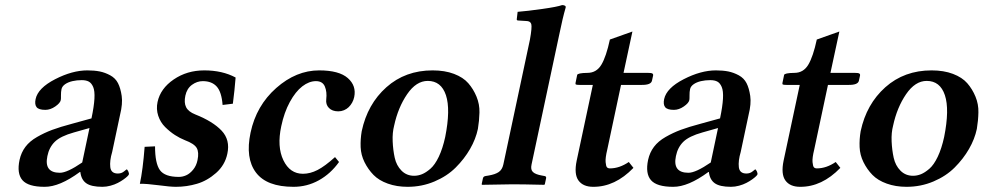

<svg xmlns="http://www.w3.org/2000/svg" viewBox="-20 -718 3832 748"><path d="M291 -47.9Q211.9 10.3 153.8 9.8Q89.8 9.8 67.4 -16.1Q44.9 -42 56.2 -95.2Q62.5 -124 79.1 -146Q95.7 -168 124.3 -184.3Q152.8 -200.7 183.6 -212.2Q214.4 -223.6 260.3 -235.8L336.4 -256.8Q346.2 -303.2 347.9 -333.5Q349.6 -363.8 343 -379.2Q336.4 -394.5 325.9 -400.1Q315.4 -405.8 298.3 -405.8Q279.3 -405.8 262.2 -401.9Q245.1 -397.9 233.6 -389.9Q222.2 -381.8 219.7 -371.1Q217.3 -359.9 217.5 -346.4Q217.8 -333 216.8 -328.1Q214.4 -316.4 195.3 -303.2Q176.3 -290 156.7 -290Q130.9 -290 122.6 -300.5Q114.3 -311 118.7 -332Q127.9 -375 194.8 -409.4Q261.7 -443.8 320.3 -443.8Q347.2 -443.8 368.2 -439.7Q389.2 -435.5 409.4 -424.6Q429.7 -413.6 439.7 -394Q449.7 -374.5 454.1 -344.2Q458.5 -314 447.8 -271L417 -126Q406.7 -91.3 409.7 -66.7Q412.6 -42 439 -42Q453.1 -42 462.9 -50Q472.7 -58.1 473.1 -58.1Q476.1 -58.1 479.7 -50.5Q483.4 -43 481.9 -38.1Q481.4 -36.1 476.3 -31Q471.2 -25.9 461.2 -18.8Q451.2 -11.7 439 -5.4Q426.8 1 410.6 5.4Q394.5 9.8 378.9 9.8Q335.4 9.8 315.9 -4.2Q296.4 -18.1 293 -47.9ZM300.3 -85 328.6 -219.2 268.1 -202.1Q215.8 -187.5 193.6 -165.8Q171.4 -144 164.6 -109.9Q150.9 -44.9 213.4 -44.9Q241.7 -44.9 300.3 -85Z M543.5 -146 584 -147.9Q584 -81.5 603 -55.2Q622.1 -28.8 676.8 -28.8Q691.4 -28.8 705.6 -35.2Q719.7 -41.5 732.4 -56.9Q745.1 -72.3 749.5 -94.2Q755.9 -125 746.3 -141.6Q736.8 -158.2 700.2 -171.9Q680.7 -179.7 661.4 -192.1Q642.1 -204.6 623.5 -222.9Q605 -241.2 596.4 -267.1Q587.9 -293 593.8 -320.8Q605 -373 656.7 -408.4Q708.5 -443.8 775.9 -443.8Q846.2 -443.8 897.9 -416Q894 -366.2 887.2 -314L847.2 -309.1Q843.3 -359.9 824.2 -380.9Q805.2 -401.9 770 -401.9Q747.6 -401.9 727.8 -387.5Q708 -373 702.1 -345.2Q696.3 -317.9 705.1 -300.3Q713.9 -282.7 741.2 -272Q809.1 -245.1 843.3 -209Q877.4 -172.9 865.7 -119.1Q856.4 -74.7 821.8 -44.2Q787.1 -13.7 747.3 -2Q707.5 9.8 665.5 9.8Q643.1 9.8 597.7 3.7Q552.2 -2.4 524.9 -2Q536.6 -56.6 543.5 -146Z M1300.8 -86.9Q1268.1 -41 1222.2 -15.6Q1176.3 9.8 1123.5 9.8Q1019 9.8 977.1 -45.9Q935.1 -101.6 956.1 -201.2Q978.5 -306.6 1056.2 -375.2Q1133.8 -443.8 1223.6 -443.8Q1300.8 -443.8 1335 -413.8Q1369.1 -383.8 1359.9 -339.8Q1357.4 -328.1 1351.8 -318.1Q1346.2 -308.1 1338.4 -300.5Q1330.6 -293 1320.1 -288.6Q1309.6 -284.2 1297.9 -284.2Q1274.4 -284.2 1261.5 -297.4Q1248.5 -310.5 1251 -331.1Q1254.4 -359.9 1245.6 -380.9Q1236.8 -401.9 1210.9 -401.9Q1184.1 -401.9 1157.7 -381.6Q1131.3 -361.3 1109.1 -320.6Q1086.9 -279.8 1075.7 -226.1Q1058.6 -146.5 1084 -93.8Q1109.4 -41 1160.2 -41Q1188.5 -41 1217 -55.7Q1245.6 -70.3 1285.2 -106Z M1646.5 -402.8Q1601.6 -402.8 1566.2 -351.1Q1530.8 -299.3 1515.6 -229Q1508.3 -201.2 1509.8 -167.2Q1511.2 -133.3 1517.8 -103.3Q1524.4 -73.2 1544.2 -53.2Q1564 -33.2 1593.3 -33.2Q1608.9 -33.2 1624 -39.3Q1639.2 -45.4 1656.7 -60.5Q1674.3 -75.7 1689.5 -107.4Q1704.6 -139.2 1714.4 -184.1Q1735.8 -291.5 1717.3 -347.2Q1698.7 -402.8 1646.5 -402.8ZM1389.2 -207Q1411.6 -312.5 1485.4 -378.2Q1559.1 -443.8 1665.5 -443.8Q1712.9 -443.8 1748.8 -430.2Q1784.7 -416.5 1804.4 -393.8Q1824.2 -371.1 1836.4 -341.6Q1848.6 -312 1847.9 -280Q1847.2 -248 1841.8 -215.8Q1833.5 -176.3 1811.3 -137.7Q1789.1 -99.1 1755.4 -65.4Q1721.7 -31.7 1672.6 -11Q1623.5 9.8 1567.9 9.8Q1525.4 9.8 1490.7 -2.7Q1456.1 -15.1 1435.1 -36.6Q1414.1 -58.1 1400.1 -86.2Q1386.2 -114.3 1385 -145Q1383.8 -175.8 1389.2 -207Z M2044.4 -563Q2053.2 -611.8 2049.8 -624Q2046.4 -636.2 2029.8 -636.2L1998 -638.2Q1992.7 -638.7 1993.2 -643.1L1996.6 -671.9Q2033.7 -674.8 2092.5 -683.1Q2151.4 -691.4 2169.9 -698.2Q2177.2 -698.2 2181.2 -695.6Q2185.1 -692.9 2183.6 -688Q2171.9 -647.9 2158.7 -583L2050.8 -77.1Q2046.4 -57.1 2056.2 -47.9Q2065.9 -38.6 2090.8 -34.2L2101.6 -32.2Q2109.4 -30.8 2107.4 -22.9L2102.5 0L2100.1 2Q2016.6 0 1977.5 0L1858.4 2L1856.4 0L1861.3 -22.9Q1862.8 -30.8 1871.6 -32.2L1883.8 -34.2Q1909.7 -38.6 1923.1 -47.9Q1936.5 -57.1 1940.9 -77.1Z M2399.4 -387.2 2345.7 -134.8Q2337.9 -102.5 2339.4 -86.4Q2340.8 -70.3 2344.7 -66.2Q2348.6 -62 2356.4 -62Q2393.1 -62 2429.7 -86.9L2447.8 -64Q2376 10.3 2291 9.8Q2251.5 9.8 2233.6 -14.9Q2215.8 -39.6 2226.6 -91.8L2289.6 -387.2H2238.3Q2226.6 -387.2 2223.9 -388.7Q2221.2 -390.1 2222.2 -395L2228.5 -425.8Q2230 -433.6 2268.6 -434.1Q2303.7 -434.1 2322.8 -465.8Q2341.8 -497.6 2356 -564L2443.8 -595.2L2409.2 -434.1H2504.4Q2517.6 -434.1 2521.5 -431.6Q2525.4 -429.2 2524.4 -423.8L2520 -403.8Q2516.6 -386.7 2479.5 -387.2Z M2739.7 -47.9Q2660.6 10.3 2602.5 9.8Q2538.6 9.8 2516.1 -16.1Q2493.7 -42 2504.9 -95.2Q2511.2 -124 2527.8 -146Q2544.4 -168 2573 -184.3Q2601.6 -200.7 2632.3 -212.2Q2663.1 -223.6 2709 -235.8L2785.2 -256.8Q2794.9 -303.2 2796.6 -333.5Q2798.3 -363.8 2791.7 -379.2Q2785.2 -394.5 2774.7 -400.1Q2764.2 -405.8 2747.1 -405.8Q2728 -405.8 2710.9 -401.9Q2693.8 -397.9 2682.4 -389.9Q2670.9 -381.8 2668.5 -371.1Q2666 -359.9 2666.3 -346.4Q2666.5 -333 2665.5 -328.1Q2663.1 -316.4 2644 -303.2Q2625 -290 2605.5 -290Q2579.6 -290 2571.3 -300.5Q2563 -311 2567.4 -332Q2576.7 -375 2643.6 -409.4Q2710.4 -443.8 2769 -443.8Q2795.9 -443.8 2816.9 -439.7Q2837.9 -435.5 2858.2 -424.6Q2878.4 -413.6 2888.4 -394Q2898.4 -374.5 2902.8 -344.2Q2907.2 -314 2896.5 -271L2865.7 -126Q2855.5 -91.3 2858.4 -66.7Q2861.3 -42 2887.7 -42Q2901.9 -42 2911.6 -50Q2921.4 -58.1 2921.9 -58.1Q2924.8 -58.1 2928.5 -50.5Q2932.1 -43 2930.7 -38.1Q2930.2 -36.1 2925 -31Q2919.9 -25.9 2909.9 -18.8Q2899.9 -11.7 2887.7 -5.4Q2875.5 1 2859.4 5.4Q2843.3 9.8 2827.6 9.8Q2784.2 9.8 2764.6 -4.2Q2745.1 -18.1 2741.7 -47.9ZM2749 -85 2777.3 -219.2 2716.8 -202.1Q2664.6 -187.5 2642.3 -165.8Q2620.1 -144 2613.3 -109.9Q2599.6 -44.9 2662.1 -44.9Q2690.4 -44.9 2749 -85Z M3205.6 -387.2 3151.9 -134.8Q3144 -102.5 3145.5 -86.4Q3147 -70.3 3150.9 -66.2Q3154.8 -62 3162.6 -62Q3199.2 -62 3235.8 -86.9L3253.9 -64Q3182.1 10.3 3097.2 9.8Q3057.6 9.8 3039.8 -14.9Q3022 -39.6 3032.7 -91.8L3095.7 -387.2H3044.4Q3032.7 -387.2 3030 -388.7Q3027.3 -390.1 3028.3 -395L3034.7 -425.8Q3036.1 -433.6 3074.7 -434.1Q3109.9 -434.1 3128.9 -465.8Q3147.9 -497.6 3162.1 -564L3250 -595.2L3215.3 -434.1H3310.5Q3323.7 -434.1 3327.6 -431.6Q3331.5 -429.2 3330.6 -423.8L3326.2 -403.8Q3322.8 -386.7 3285.6 -387.2Z M3590.3 -402.8Q3545.4 -402.8 3510 -351.1Q3474.6 -299.3 3459.5 -229Q3452.1 -201.2 3453.6 -167.2Q3455.1 -133.3 3461.7 -103.3Q3468.3 -73.2 3488 -53.2Q3507.8 -33.2 3537.1 -33.2Q3552.7 -33.2 3567.9 -39.3Q3583 -45.4 3600.6 -60.5Q3618.2 -75.7 3633.3 -107.4Q3648.4 -139.2 3658.2 -184.1Q3679.7 -291.5 3661.1 -347.2Q3642.6 -402.8 3590.3 -402.8ZM3333 -207Q3355.5 -312.5 3429.2 -378.2Q3502.9 -443.8 3609.4 -443.8Q3656.7 -443.8 3692.6 -430.2Q3728.5 -416.5 3748.3 -393.8Q3768.1 -371.1 3780.3 -341.6Q3792.5 -312 3791.7 -280Q3791 -248 3785.6 -215.8Q3777.3 -176.3 3755.1 -137.7Q3732.9 -99.1 3699.2 -65.4Q3665.5 -31.7 3616.5 -11Q3567.4 9.8 3511.7 9.8Q3469.2 9.8 3434.6 -2.7Q3399.9 -15.1 3378.9 -36.6Q3357.9 -58.1 3344 -86.2Q3330.1 -114.3 3328.9 -145Q3327.6 -175.8 3333 -207Z"/></svg>

Font: Linux Libertine Slanted
Style: Semibold Slanted
Weight: 600
Designer: Philipp H. Poll
Foundry: Philipp H. Poll
Version: Version 5.1.1